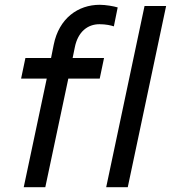

<svg xmlns="http://www.w3.org/2000/svg" viewBox="-20 -781 713 801"><path d="M79 0H169L265 -453H396L414 -539H283L292 -583C305 -649 346 -680 395 -680C422 -680 443 -675 455 -671L471 -750C455 -755 421 -761 396 -761C306 -761 226 -705 204 -594L193 -539H86L68 -453H175ZM423 0H513L673 -756H583Z"/></svg>

Font: Plus Jakarta Text
Style: Italic
Weight: 400
Italic angle: -12°
Designer: Gumpita Rahayu
Foundry: Tokotype Studio
Version: Version 1.000;hotconv 1.0.109;makeotfexe 2.5.65596